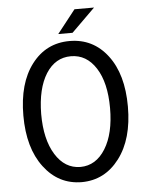

<svg xmlns="http://www.w3.org/2000/svg" viewBox="-57 -864 713 922"><g transform="rotate(-5 300.0 -403.0)"><path d="M431.2 -817.9 317.9 -706.1H249L336.9 -817.9ZM299.8 -61Q375 -61.5 420.4 -134.8Q465.8 -208 465.8 -330.6Q465.8 -453.1 420.4 -523.9Q375 -594.7 299.8 -594.7Q224.6 -594.7 179.7 -524.4Q134.8 -453.1 133.8 -330.6Q133.8 -208 179.2 -134.8Q224.6 -61.5 299.8 -61ZM299.8 12.2Q188 11.7 118.2 -81.1Q47.9 -173.8 47.9 -330.1Q47.9 -486.3 117.2 -577.1Q186.5 -668 299.8 -668Q413.1 -668 482.4 -577.1Q551.8 -486.3 551.8 -330.1Q551.8 -173.8 481.4 -81.1Q411.1 11.7 299.8 12.2Z"/></g></svg>

Font: SourceCodePro-Regular
Style: Regular
Weight: 400
Monospace: yes
Designer: Paul D. Hunt
Foundry: Adobe Systems Incorporated
Version: Version 1.009;PS 1.000;hotconv 1.0.70;makeotf.lib2.5.5900